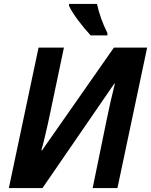

<svg xmlns="http://www.w3.org/2000/svg" viewBox="-20 -956 768 976"><path d="M176 -714H305L232 -367L223 -325Q219 -307 208.5 -262.5Q198 -218 190 -192H194L559 -714H728L577 0H451L522 -346Q539 -431 564 -531H561L196 0H25ZM331 -926V-936H473Q489 -862 526 -788V-776H441Q410 -809 378 -851.5Q346 -894 331 -926Z"/></svg>

Font: Noto Sans Display
Style: Bold Italic
Weight: 700
Italic angle: -12°
Designer: Monotype Design team
Foundry: Monotype Imaging Inc.
Version: Version 1.000